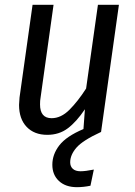

<svg xmlns="http://www.w3.org/2000/svg" viewBox="-20 -547 558 796"><path d="M271 126Q271 143 282 153Q293 163 314 163Q334 163 369 156L355 223Q326 229 299 229Q252 229 224.5 203.5Q197 178 197 136Q197 93 226 55.5Q255 18 326 -12L332 -94Q297 -42 261 -15Q225 12 176 12Q122 12 90.5 -21Q59 -54 59 -112Q59 -121 61 -143L115 -527H202L148 -141Q146 -131 146 -114Q146 -57 194 -57Q233 -57 268 -92Q303 -127 337 -180L386 -527H473L399 0Q323 35 297 65Q271 95 271 126Z"/></svg>

Font: Fira Sans Condensed
Style: Italic
Weight: 400
Width: 3
Italic angle: -8°
Designer: bBox Type GmbH & Carrois Corporate GbR & Edenspiekermann AG
Foundry: bBox Type GmbH & Carrois Corporate GbR & Edenspiekermann AG
Version: Version 4.301